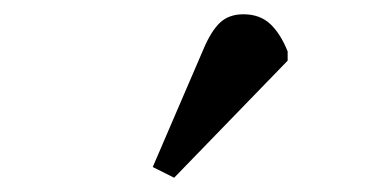

<svg xmlns="http://www.w3.org/2000/svg" viewBox="-20 -825 521 269"><path d="M224 -576 194 -591 265 -756Q276 -782 288.5 -793.5Q301 -805 321 -805Q344 -805 358.5 -791.5Q373 -778 383 -753V-740Z"/></svg>

Font: Literata 36pt SemiBold
Style: Italic
Weight: 600
Italic angle: -2°
Designer: Latin by Veronika Burian and Jose Scaglione. Greek by Irene Vlachou. Cyrillic by Vera Evstafieva
Foundry: TypeTogether
Version: Version 3.002